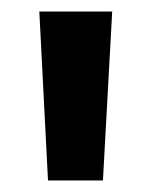

<svg xmlns="http://www.w3.org/2000/svg" viewBox="-20 -760 261 332"><path d="M63 -448H158L174 -740H48Z"/></svg>

Font: Glow Sans TC Compressed
Style: Bold
Weight: 700
Width: 2
Designer: Ryoko NISHIZUKA (kana, bopomofo & ideographs); Paul D. Hunt (Latin, Greek & Cyrillic); Sandoll Communications, Soo-young
Version: Version 0.93